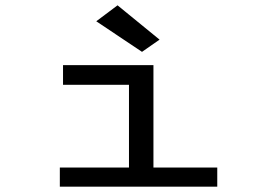

<svg xmlns="http://www.w3.org/2000/svg" viewBox="-20 -702 1040 722"><path d="M514 -507 580 -553 422 -682 342 -622ZM205 0H797V-72H557V-457H217V-383H465V-72H205Z"/></svg>

Font: Inconsolata UltraExpanded
Style: Regular
Weight: 400
Width: 9
Monospace: yes
Designer: Raph Levien, Cyreal, Brenton Simpson
Foundry: Raph Levien, Cyreal, Google
Version: Version 3.100